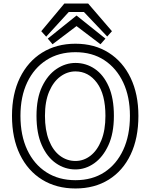

<svg xmlns="http://www.w3.org/2000/svg" viewBox="-20 -1049 855 1089"><path d="M370 -981 242 -841 214 -872 345 -1029H480L615 -872L588 -842L456 -981ZM278 -798 251 -830 414 -961 578 -830 550 -798 414 -901ZM408 20Q300 20 219 -30Q138 -80 93 -172.5Q48 -265 48 -392Q48 -516 93 -608Q138 -700 219 -750.5Q300 -801 408 -801Q516 -801 596.5 -750Q677 -699 721 -607Q765 -515 765 -392Q765 -265 721 -172.5Q677 -80 596.5 -30Q516 20 408 20ZM408 -27Q503 -27 572 -72Q641 -117 679 -199Q717 -281 717 -392Q717 -500 679 -581Q641 -662 572 -707.5Q503 -753 408 -753Q313 -753 243 -708Q173 -663 134.5 -582Q96 -501 96 -392Q96 -281 134.5 -199Q173 -117 243 -72Q313 -27 408 -27ZM408 -88Q348 -88 297.5 -123Q247 -158 217 -225.5Q187 -293 187 -392Q187 -492 219 -558.5Q251 -625 301.5 -658.5Q352 -692 408 -692Q468 -692 517.5 -658.5Q567 -625 596.5 -558.5Q626 -492 626 -392Q626 -293 595 -225.5Q564 -158 514.5 -123Q465 -88 408 -88ZM408 -136Q455 -136 493.5 -166Q532 -196 555 -253.5Q578 -311 578 -392Q578 -514 530 -579Q482 -644 408 -644Q362 -644 322.5 -615Q283 -586 259 -530Q235 -474 235 -392Q235 -311 257.5 -253.5Q280 -196 319.5 -166Q359 -136 408 -136Z"/></svg>

Font: Train One
Style: Regular
Weight: 400
Designer: Fontworks Inc.
Foundry: Fontworks Inc.
Version: Version 1.100